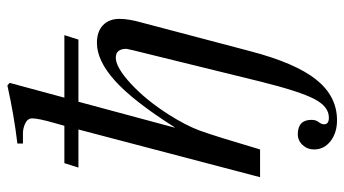

<svg xmlns="http://www.w3.org/2000/svg" viewBox="-226 -497 931 519"><g transform="rotate(-90 239.5 -237.5)"><path d="M154 -231H155Q226 -343 280.5 -392Q335 -441 383 -441Q414 -441 431 -424.5Q448 -408 448 -380Q448 -355 438 -320L361 -28Q329 95 284 151.5Q239 208 174 208Q140 208 117.5 190.5Q95 173 95 146Q95 128 107 115Q119 102 136 102Q175 102 175 139Q175 151 169 158.5Q163 166 163 173Q163 186 181 186Q211 186 231.5 146.5Q252 107 278 3L350 -290Q367 -358 367 -361Q367 -390 343 -390Q317 -390 273 -349.5Q229 -309 190 -248Q160 -201 146 -163Q132 -125 95 0H20L149 -491H46L58 -529H159L166 -554Q179 -599 179 -616Q179 -628 166 -634.5Q153 -641 138 -641H111V-656Q187 -665 268 -683L275 -677L235 -529H404L392 -491H224Z"/></g></svg>

Font: STIX MathJax Alphabets
Style: Italic
Weight: 400
Italic angle: -16.33°
Designer: MicroPress Inc., with final additions and corrections provided by Coen Hoffman, Elsevier (retired)
Version: Version 1.1.1